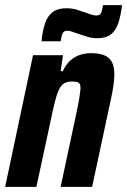

<svg xmlns="http://www.w3.org/2000/svg" viewBox="-28 -724 493 744"><path d="M-8 0 100 -510H216L207 -448H215Q228 -475 245 -490Q262 -505 282.5 -511.5Q303 -518 323 -518Q358 -518 378 -509Q398 -500 406.5 -482Q415 -464 415 -434Q415 -416 411.5 -391.5Q408 -367 401 -336L329 0H207L267 -281Q276 -322 279.5 -345.5Q283 -369 284 -382Q284 -394 280.5 -399.5Q277 -405 269 -406.5Q261 -408 249 -408Q231 -408 219.5 -400.5Q208 -393 199.5 -374.5Q191 -356 183.5 -325Q176 -294 166 -246L113 0ZM133 -564Q137 -606 147 -634.5Q157 -663 176.5 -677.5Q196 -692 229 -692Q251 -692 269 -686.5Q287 -681 304 -675Q317 -670 327 -667Q337 -664 346 -664Q359 -664 363.5 -673.5Q368 -683 371 -704H445Q440 -663 430.5 -634.5Q421 -606 402 -591Q383 -576 349 -576Q328 -576 311 -581.5Q294 -587 275 -593Q262 -597 252 -601Q242 -605 232 -605Q220 -605 215 -595.5Q210 -586 207 -564Z"/></svg>

Font: Saira Condensed
Style: Bold Italic
Weight: 700
Width: 3
Italic angle: -12°
Designer: Hector Gatti with collaboration of the Omnibus-Type team
Foundry: Omnibus-Type
Version: Version 1.101